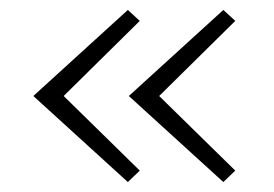

<svg xmlns="http://www.w3.org/2000/svg" viewBox="-20 -404 551 386"><path d="M108 -211 261 -61 237 -38 47 -211 237 -384 261 -362ZM300 -211 453 -61 429 -38 239 -211 429 -384 453 -362Z"/></svg>

Font: Ysabeau Light
Style: Regular
Weight: 300
Designer: Christian Thalmann (Catharsis Fonts)
Version: Version 0.003